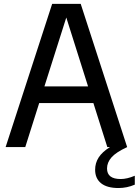

<svg xmlns="http://www.w3.org/2000/svg" viewBox="-20 -760 716 992"><path d="M676.5 148V194Q636 211.5 592.5 211.5Q533 211.5 502.2 186.8Q471.5 162 471.5 117Q471.5 82.5 489.5 54Q507.5 25.5 548 0H534.5L462.5 -227.5H182.5L110.5 0H9L249.5 -740H397L637 0Q579.5 26.5 556.2 53Q533 79.5 533 110.5Q533 165 603.5 165Q636.5 165 676.5 148ZM209.5 -313.5H435L322.5 -669.5Z"/></svg>

Font: Encode Sans Semi Condensed Medium
Style: Regular
Weight: 500
Width: 4
Designer: Multiple Designers
Foundry: Impallari Type
Version: Version 2.000